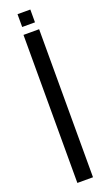

<svg xmlns="http://www.w3.org/2000/svg" viewBox="-175 -942 554 975"><g transform="rotate(-20 102.0 -454.5)"><path d="M59.9 0V-800H144.4V0ZM67.4 -840V-909.2H136.6V-840Z"/></g></svg>

Font: Big Shoulders Stencil Text SC Thin
Style: Regular
Weight: 100
Designer: Patric King
Foundry: XO Type Co
Version: Version 2.001